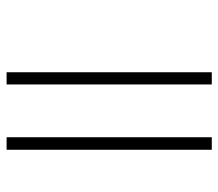

<svg xmlns="http://www.w3.org/2000/svg" viewBox="-60 -602 662 582"><g transform="rotate(90 271.0 -311.0)"><path d="M396 -622V0H434V-622ZM199 -622V0H236V-622Z"/></g></svg>

Font: Noto Sans ExtraLight
Style: Italic
Weight: 200
Italic angle: -12°
Designer: Monotype Design Team
Foundry: Monotype Imaging Inc.
Version: Version 2.013